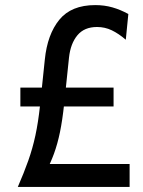

<svg xmlns="http://www.w3.org/2000/svg" viewBox="-20 -734 560 754"><path d="M50 0Q74 -55 91 -103Q108 -151 119 -202Q130 -253 137 -318L156 -500Q166 -599 213 -656.5Q260 -714 354 -714Q390 -714 421.5 -705Q453 -696 484 -679L474 -578Q446 -602 419 -615Q392 -628 361 -628Q311 -628 284 -595.5Q257 -563 251 -508L232 -326Q225 -261 215.5 -215Q206 -169 192 -130.5Q178 -92 155 -49L133 -90H489V0ZM60 -316V-390H426V-316Z"/></svg>

Font: Cabin VF Beta
Style: Regular
Weight: 400
Designer: Pablo Impallari
Foundry: Pablo Impallari. http://www.impallari.com Igino Marini. http://www.ikern.com
Version: Version 2.200